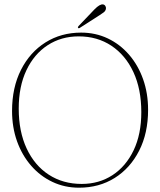

<svg xmlns="http://www.w3.org/2000/svg" viewBox="-20 -861 744 892"><path d="M357 -709.5Q424 -709.5 480.8 -682.5Q537.5 -655.5 579.5 -607Q621.5 -558.5 644.8 -493Q668 -427.5 668 -351Q668 -242.5 626.5 -161Q585 -79.5 512.8 -34.2Q440.5 11 347 11Q280.5 11 223.8 -15.8Q167 -42.5 124.8 -91Q82.5 -139.5 59.2 -204.5Q36 -269.5 36 -345.5Q36 -454.5 77.5 -536.5Q119 -618.5 191.5 -664Q264 -709.5 357 -709.5ZM636.5 -340Q636.5 -447 599.8 -526Q563 -605 497.5 -648.5Q432 -692 345.5 -692Q264.5 -692 201.5 -651Q138.5 -610 102.8 -534.8Q67 -459.5 67 -356.5Q67 -250 103.8 -171.2Q140.5 -92.5 206.5 -49.5Q272.5 -6.5 359.5 -6.5Q440 -6.5 502.5 -47.2Q565 -88 600.8 -162.8Q636.5 -237.5 636.5 -340ZM419 -817.5Q444 -843 459 -840.5Q466.5 -839 470 -832.2Q473.5 -825.5 472 -819Q469.5 -809.5 462 -803.8Q454.5 -798 443.5 -791L350 -731Q345.5 -728 343 -731.5Q340 -734.5 345 -740Z"/></svg>

Font: Fraunces 144pt Soft Thin
Style: Regular
Weight: 100
Version: Version 1.000;[0bf87f6ff]